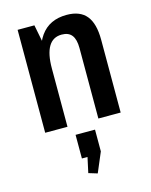

<svg xmlns="http://www.w3.org/2000/svg" viewBox="-121 -627 764 973"><g transform="rotate(-15 260.5 -140.5)"><path d="M344 -370Q344 -415 327 -437Q310 -459 274 -459Q228 -459 205 -420.5Q182 -382 182 -306L140 -236V-289Q140 -418 186.5 -483.5Q233 -549 324 -549Q394 -549 427.5 -508Q461 -467 461 -382V0H344ZM65 -540H153L182 -392V0H65ZM313 50V164L269 268L223 254L256 102L307 174H211V50Z"/></g></svg>

Font: Pathway Extreme Condensed SemiBold
Style: Regular
Weight: 600
Width: 3
Version: Version 1.001;gftools[0.9.26]